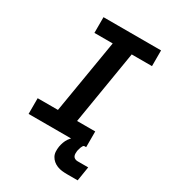

<svg xmlns="http://www.w3.org/2000/svg" viewBox="-221 -850 1042 1164"><g transform="rotate(30 300.0 -267.5)"><path d="M53 0V-110H195L281 -625H153V-735H556V-625H414L329 -110H456V0ZM512 200H437Q419 200 401.5 198Q384 196 368 189.5Q352 183 339.5 172.5Q327 162 319 147.5Q311 133 310 115Q309 97 312 79Q315 63 320.5 47.5Q326 32 335.5 18Q345 4 358.5 -7.5Q372 -19 387.5 -26Q403 -33 419 -36Q435 -39 451 -39L445 0Q438 0 434 7Q430 14 427.5 20.5Q425 27 423.5 34Q422 41 420 47Q419 57 419 66.5Q419 76 423 84Q427 92 435.5 96Q444 100 453 100H528Z"/></g></svg>

Font: Iosevka Slab XBdExObl
Style: Regular
Weight: 800
Width: 7
Italic angle: -9°
Monospace: yes
Designer: Belleve Invis
Foundry: Belleve Invis
Version: Version 11.1.0; ttfautohint (v1.8.3)